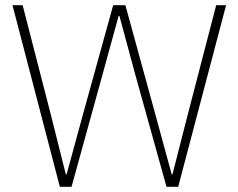

<svg xmlns="http://www.w3.org/2000/svg" viewBox="-20 -718 916 738"><path d="M255 0H210L28 -698H67L176 -275L233 -48H236L298 -275L415 -698H462L578 -275L640 -48H643L701 -275L811 -698H849L665 0H620L500 -431L439 -657H436L374 -431Z"/></svg>

Font: IBM Plex Sans ExtraLight
Style: Regular
Weight: 250
Designer: Mike Abbink, Paul van der Laan, Pieter van Rosmalen
Foundry: Bold Monday
Version: Version 3.201